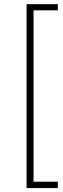

<svg xmlns="http://www.w3.org/2000/svg" viewBox="-20 -831 309 942"><path d="M110.4 -810.5H263.7V-780.3H144.5V60.5H263.7V91.8H110.4Z"/></svg>

Font: Min Sans VF VF
Style: Regular
Weight: 400
Designer: Jinseong-Kim, NotoSansCJK, Nunito
Foundry: Jinseong-Kim
Version: Version 1.420;Glyphs 3.1.2 (3151)